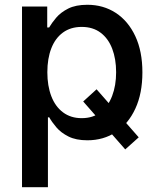

<svg xmlns="http://www.w3.org/2000/svg" viewBox="-20 -568 645 792"><path d="M378.4 -199.7 552.2 -1.5 496.6 48.3 323.2 -149.4ZM70.8 204.1V-541H174.8V-454.6H182.6Q193.4 -473.1 211.9 -495.1Q230.5 -517.1 261.5 -532.7Q292.5 -548.3 340.3 -548.3Q406.2 -548.3 457.5 -514.9Q508.8 -481.4 538.1 -418.9Q567.4 -356.4 567.4 -269.5Q567.4 -182.6 538.3 -119.9Q509.3 -57.1 458.3 -23.2Q407.2 10.7 340.3 10.7Q293.5 10.7 262.5 -4.9Q231.4 -20.5 212.6 -42.7Q193.8 -64.9 183.1 -84H177.7V204.1ZM316.9 -80.6Q363.3 -80.6 394.8 -105Q426.3 -129.4 442.6 -172.4Q459 -215.3 459 -270Q459 -324.7 442.9 -366.9Q426.8 -409.2 395 -433.1Q363.3 -457 316.9 -457Q271.5 -457 239.7 -433.8Q208 -410.6 191.7 -368.7Q175.3 -326.7 175.3 -270Q175.3 -213.9 191.7 -171.1Q208 -128.4 240 -104.5Q272 -80.6 316.9 -80.6Z"/></svg>

Font: Inter 17pt Medium
Style: Regular
Weight: 500
Version: Version 4.001;git-66647c0bb